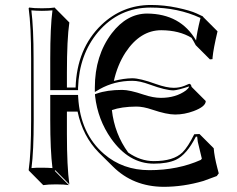

<svg xmlns="http://www.w3.org/2000/svg" viewBox="-20 -678 943 765"><path d="M104 -444.8Q104 -573.7 94.2 -645L96.2 -647.9Q114.3 -645 147 -645Q179.7 -645 198.2 -647.9L200.2 -645L256.3 -588.4Q246.6 -521.5 246.6 -388.7V-329.1H281.2Q286.1 -484.4 383.8 -578.6Q466.8 -657.7 580.1 -658.2Q634.3 -658.2 686 -647.2Q737.8 -636.2 763.2 -624.5L788.1 -612.8L790 -609.9L846.7 -553.2Q830.1 -482.9 827.1 -450.2Q826.7 -445.8 826.7 -442.4L816.4 -441.4L759.8 -498Q751.5 -514.2 743.2 -527.3Q694.3 -557.1 622.6 -557.6Q538.6 -557.6 480 -468.8Q447.8 -418.9 433.6 -355.5Q473.1 -365.7 506.8 -366.2Q538.1 -366.2 601.1 -343.3Q644 -328.1 671.9 -328.1Q694.8 -328.1 714.4 -335.9L733.9 -344.2Q737.3 -343.3 739.7 -341.3Q742.7 -336.9 743.2 -332L799.8 -275.4Q799.8 -253.4 751.5 -235.4Q714.8 -221.7 677.7 -221.7Q644 -221.7 586.4 -241.2Q550.8 -253.4 523.4 -253.4Q463.4 -252.9 425.8 -239.3Q436.5 -144.5 490.7 -70.3Q539.6 -36.1 592.8 -36.1Q671.4 -36.1 707 -70.8Q729.5 -93.3 753.9 -143.1L774.9 -144L831.5 -87.4Q834 -54.2 846.2 -7.8Q849.1 2.9 851.6 12.7L843.8 23.4L790.5 43Q710.9 66.4 631.3 66.4Q510.3 65.4 430.2 -14.2L373.5 -70.3Q309.6 -135.3 289.1 -233.4H246.6V-143.6Q246.6 -14.6 256.3 56.6L200.2 0L198.2 2.9L254.4 59.6Q236.3 56.6 203.6 56.6Q171.4 56.6 152.3 59.6L96.2 2.9L94.2 0Q104 -68.4 104 -200.2ZM113.8 -444.8 114.3 -200.2Q114.3 -75.2 105.5 -8.3Q126.5 -10.3 147 -9.8Q168 -9.8 189 -8.3Q180.2 -78.6 180.2 -200.2V-299.8H291L291.5 -290.5Q299.8 -146 394.5 -64.5Q469.2 0 575.2 0Q688.5 0 780.3 -41L784.2 -45.9Q768.6 -109.9 768.1 -112.8Q766.6 -122.6 765.6 -133.8L760.3 -133.3Q724.1 -62 681.2 -41.5Q647.5 -25.9 592.8 -25.9Q493.7 -25.9 422.9 -125.5Q369.6 -201.2 358.9 -294.9L358.4 -302.7L365.7 -305.2Q406.7 -319.8 466.8 -319.8Q496.6 -319.8 552.7 -300.8Q590.8 -288.1 621.1 -288.1Q680.7 -288.1 721.2 -317.9Q731.9 -326.7 732.9 -332V-333.5Q690.4 -319.3 671.9 -317.9Q640.1 -317.9 577.6 -340.8Q535.2 -356.4 506.8 -356Q436.5 -356 377 -322.8Q374.5 -321.3 373 -320.3L357.9 -311.5V-329.1Q357.9 -456.5 425.3 -545.4Q485.4 -623.5 565.9 -624Q699.7 -623 761.2 -516.6Q764.2 -546.9 778.8 -606.4Q689 -647.9 580.1 -647.9Q454.1 -647.9 371.1 -550.8Q295.4 -460.9 291 -328.6V-318.8H180.2V-444.8Q180.2 -570.8 189 -636.7Q168.5 -634.8 147 -634.8Q125.5 -634.8 105 -636.7Q113.8 -565.9 113.8 -444.8Z"/></svg>

Font: Linux Biolinum Shadow O
Style: Regular
Weight: 400
Designer: Philipp H. Poll
Foundry: Philipp H. Poll
Version: Version 1.0.4